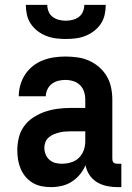

<svg xmlns="http://www.w3.org/2000/svg" viewBox="-20 -760 540 788"><path d="M189 8H188Q169 8 149.5 4Q130 0 113.5 -10Q97 -20 84.5 -35Q72 -50 64.5 -68Q57 -86 54 -105Q51 -124 51 -143Q51 -170 57.5 -196Q64 -222 79.5 -243Q95 -264 117.5 -278.5Q140 -293 165 -301.5Q190 -310 216.5 -313.5Q243 -317 269 -317H330V-351Q330 -368 325 -383.5Q320 -399 308.5 -410.5Q297 -422 281 -427Q265 -432 248 -432Q234 -432 219.5 -428.5Q205 -425 193 -416Q181 -407 174.5 -393Q168 -379 168 -365H57Q57 -388 63.5 -411Q70 -434 83 -454Q96 -474 115 -489Q134 -504 156 -512.5Q178 -521 201.5 -524.5Q225 -528 248 -528Q273 -528 298 -524.5Q323 -521 345.5 -511Q368 -501 387 -484.5Q406 -468 418.5 -446.5Q431 -425 436 -400.5Q441 -376 441 -351V-108Q441 -104 442 -100Q443 -96 446 -93Q449 -90 453 -89Q457 -88 461 -88H478V8H461Q440 8 418.5 3.5Q397 -1 378.5 -12Q360 -23 347.5 -41.5Q335 -60 331 -82Q322 -61 307.5 -43.5Q293 -26 274 -14Q255 -2 233 3Q211 8 189 8ZM234 -88Q253 -88 271.5 -93.5Q290 -99 303.5 -112Q317 -125 323.5 -143Q330 -161 330 -180V-221H269Q257 -221 245.5 -220Q234 -219 222.5 -216Q211 -213 200 -208.5Q189 -204 180 -196Q171 -188 166.5 -177Q162 -166 162 -154Q162 -140 167 -127Q172 -114 182.5 -104.5Q193 -95 206.5 -91.5Q220 -88 234 -88ZM250 -600Q230 -600 209.5 -602.5Q189 -605 170 -612.5Q151 -620 134.5 -632.5Q118 -645 106.5 -662Q95 -679 90.5 -699.5Q86 -720 86 -740H174Q174 -726 179.5 -712.5Q185 -699 196.5 -690.5Q208 -682 222 -678.5Q236 -675 250 -675Q264 -675 278 -678.5Q292 -682 303.5 -690.5Q315 -699 320.5 -712.5Q326 -726 326 -740H414Q414 -720 409.5 -699.5Q405 -679 393.5 -662Q382 -645 365.5 -632.5Q349 -620 330 -612.5Q311 -605 290.5 -602.5Q270 -600 250 -600Z"/></svg>

Font: Iosevka Algr
Style: Bold
Weight: 700
Monospace: yes
Designer: Belleve Invis
Foundry: Belleve Invis
Version: Version 26.0.2; ttfautohint (v1.8.3)